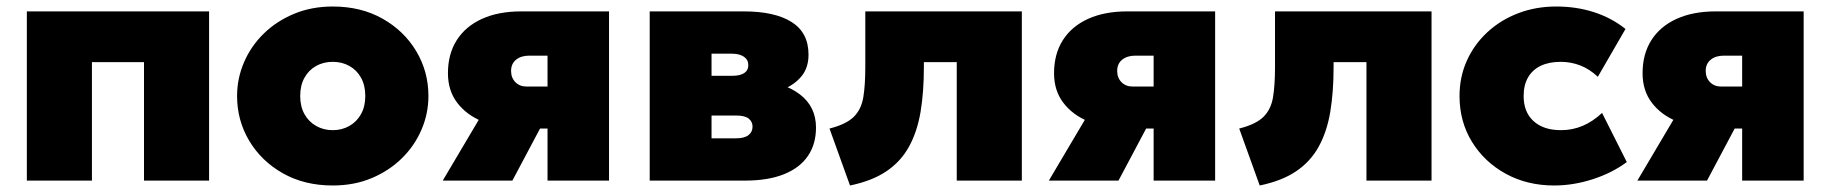

<svg xmlns="http://www.w3.org/2000/svg" viewBox="-20 -555 5625 590"><path d="M62.5 0V-520H622.5V0H422.5V-364H262.5V0Z M1002.5 15Q915.5 15 849.2 -22.5Q783 -60 745.8 -122.5Q708.5 -185 708.5 -260Q708.5 -314 729.8 -363.5Q751 -413 790.2 -451.5Q829.5 -490 883.5 -512.5Q937.5 -535 1002.5 -535Q1089.5 -535 1155.8 -497.5Q1222 -460 1259.2 -397.5Q1296.5 -335 1296.5 -260Q1296.5 -206 1275.2 -156.5Q1254 -107 1214.8 -68.5Q1175.5 -30 1121.8 -7.5Q1068 15 1002.5 15ZM1002.5 -155Q1030.5 -155 1053.2 -167.8Q1076 -180.5 1089.2 -204Q1102.5 -227.5 1102.5 -260Q1102.5 -292.5 1089.5 -316Q1076.5 -339.5 1053.8 -352.2Q1031 -365 1002.5 -365Q974 -365 951.2 -352.2Q928.5 -339.5 915.5 -316Q902.5 -292.5 902.5 -260Q902.5 -227.5 915.8 -204Q929 -180.5 951.8 -167.8Q974.5 -155 1002.5 -155Z M1340.5 0 1507.5 -282 1564.5 -163Q1508 -163 1460.8 -182.5Q1413.5 -202 1385 -239.2Q1356.5 -276.5 1356.5 -330Q1356.5 -389 1383.5 -431.5Q1410.5 -474 1461 -497Q1511.5 -520 1581.5 -520H1851.5V0H1662.5V-384H1606.5Q1581 -384 1565.8 -371.5Q1550.5 -359 1550.5 -337Q1550.5 -316 1563.8 -302.5Q1577 -289 1598.5 -289H1678.5V-160H1639.5L1554.5 0Z M1976.5 0V-520H2265.5Q2361 -520 2412.8 -487.2Q2464.5 -454.5 2464.5 -387Q2464.5 -347 2443.2 -321Q2422 -295 2387.2 -280.8Q2352.5 -266.5 2311.5 -262L2308.5 -307Q2389 -302.5 2438.2 -264.8Q2487.5 -227 2487.5 -163Q2487.5 -112 2462.5 -75.5Q2437.5 -39 2388.8 -19.5Q2340 0 2268.5 0ZM2166.5 -130H2242.5Q2267.5 -130 2280 -139.8Q2292.5 -149.5 2292.5 -166Q2292.5 -181 2280.8 -190.5Q2269 -200 2242.5 -200H2150.5V-322H2229.5Q2253.5 -322 2266.5 -330.2Q2279.5 -338.5 2279.5 -355Q2279.5 -371.5 2265.8 -380.8Q2252 -390 2229.5 -390H2166.5Z M2592 15 2529 -160Q2580.5 -173 2603.8 -196.2Q2627 -219.5 2633 -256.8Q2639 -294 2639 -349V-520H3120V0H2920V-364H2819V-349Q2819 -272.5 2808.8 -211.2Q2798.5 -150 2773.2 -104.2Q2748 -58.5 2704 -28.8Q2660 1 2592 15Z M3203 0 3370 -282 3427 -163Q3370.5 -163 3323.2 -182.5Q3276 -202 3247.5 -239.2Q3219 -276.5 3219 -330Q3219 -389 3246 -431.5Q3273 -474 3323.5 -497Q3374 -520 3444 -520H3714V0H3525V-384H3469Q3443.5 -384 3428.2 -371.5Q3413 -359 3413 -337Q3413 -316 3426.2 -302.5Q3439.5 -289 3461 -289H3541V-160H3502L3417 0Z M3851 15 3788 -160Q3839.5 -173 3862.8 -196.2Q3886 -219.5 3892 -256.8Q3898 -294 3898 -349V-520H4379V0H4179V-364H4078V-349Q4078 -272.5 4067.8 -211.2Q4057.5 -150 4032.2 -104.2Q4007 -58.5 3963 -28.8Q3919 1 3851 15Z M4756 15Q4673 15 4607.2 -21Q4541.5 -57 4503.2 -119.2Q4465 -181.5 4465 -260Q4465 -318.5 4487.5 -368.5Q4510 -418.5 4550.5 -456Q4591 -493.5 4645 -514.2Q4699 -535 4762 -535Q4824.5 -535 4878.5 -517.5Q4932.5 -500 4975 -466L4890 -319Q4864.5 -343 4835.8 -354Q4807 -365 4776 -365Q4740 -365 4714.5 -352.8Q4689 -340.5 4675.5 -317Q4662 -293.5 4662 -260Q4662 -210.5 4692.5 -182.8Q4723 -155 4777 -155Q4811.5 -155 4842.8 -168Q4874 -181 4903 -208L4979 -57Q4934 -23.5 4874.2 -4.2Q4814.5 15 4756 15Z M5011.5 0 5178.5 -282 5235.5 -163Q5179 -163 5131.8 -182.5Q5084.5 -202 5056 -239.2Q5027.5 -276.5 5027.5 -330Q5027.5 -389 5054.5 -431.5Q5081.5 -474 5132 -497Q5182.5 -520 5252.5 -520H5522.5V0H5333.5V-384H5277.5Q5252 -384 5236.8 -371.5Q5221.5 -359 5221.5 -337Q5221.5 -316 5234.8 -302.5Q5248 -289 5269.5 -289H5349.5V-160H5310.5L5225.5 0Z"/></svg>

Font: Geologica Cursive Black
Style: Regular
Weight: 900
Designer: Sindre Bremnes, Frode Helland
Foundry: Monokrom Skriftforlag AS
Version: Version 1.010;gftools[0.9.28]